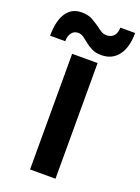

<svg xmlns="http://www.w3.org/2000/svg" viewBox="-257 -944 742 1014"><g transform="rotate(20 113.5 -436.5)"><path d="M20 -873Q58 -873 81.5 -859.5Q105 -846 125 -832Q139 -821 152.5 -812.5Q166 -804 184 -804Q210 -804 224.5 -821Q239 -838 239 -867H322Q322 -786 288 -741Q254 -696 193 -696Q161 -696 139.5 -707Q118 -718 102 -731Q86 -744 71.5 -754.5Q57 -765 39 -765Q17 -765 3.5 -747.5Q-10 -730 -10 -700H-95Q-95 -784 -65 -828.5Q-35 -873 20 -873ZM47 -650H190V0H47Z"/></g></svg>

Font: Overused Grotesk
Style: Bold
Weight: 700
Version: Version 0.003